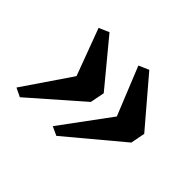

<svg xmlns="http://www.w3.org/2000/svg" viewBox="-115 -745 882 882"><g transform="rotate(45 325.5 -304.0)"><path d="M326.5 -46 283.5 -66 460 -305.5 364.5 -541 414 -562.5 605.5 -338 592 -268ZM82.5 -53 40 -73.5 198 -305.5 113 -534 162.5 -555.5 342 -338.5 328.5 -268.5Z"/></g></svg>

Font: Merriweather 72pt Black
Style: Italic
Weight: 900
Italic angle: -7.8°
Version: Version 2.101